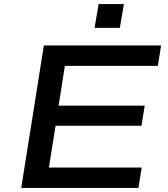

<svg xmlns="http://www.w3.org/2000/svg" viewBox="-20 -930 832 950"><path d="M85 0 197 -705H777L761 -604H301L270 -407H696L680 -308H255L222 -101H681L665 0ZM448 -792 468 -910H593L573 -792Z"/></svg>

Font: Nunito Sans 7pt Expanded SemiBold
Style: Italic
Weight: 600
Width: 7
Italic angle: -9°
Designer: Vernon Adams
Foundry: Vernon Adams
Version: Version 3.101;gftools[0.9.27]